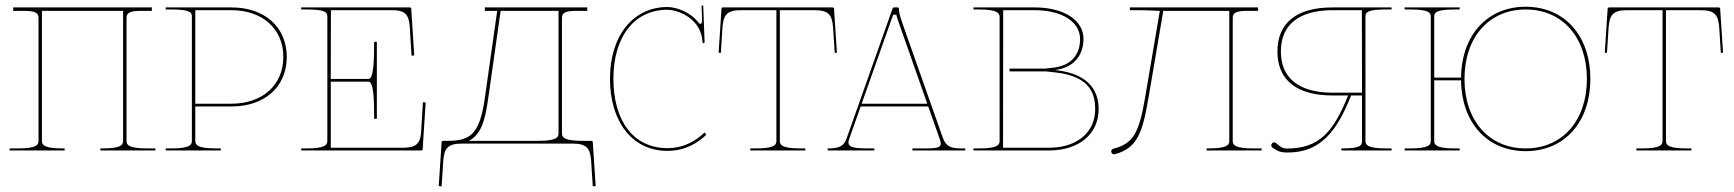

<svg xmlns="http://www.w3.org/2000/svg" viewBox="-20 -547 6304 698"><path d="M132.5 -507.5H427.5V-35C427.5 -20.5 421 -7.5 352.5 -7.5H345V0H545V-7.5H515C446.5 -7.5 440 -20.5 440 -35V-482.5C440 -501 454 -507.5 492.5 -507.5H532V-520H28V-507.5H67.5C106 -507.5 120 -501 120 -482.5V-35C120 -20.5 113.5 -7.5 45 -7.5H15V0H215V-7.5H207.5C139 -7.5 132.5 -20.5 132.5 -35Z M582.5 -520V-512.5H602.5C668.5 -512.5 677.5 -503 677.5 -487.5V-35C677.5 -20.5 671 -7.5 602.5 -7.5H582.5V0H782.5V-7.5H765C696.5 -7.5 690 -20.5 690 -35V-160H822.5C942.5 -160 1022.5 -232 1022.5 -340C1022.5 -448 942.5 -520 822.5 -520ZM690 -170V-510H821C934.5 -510 1010 -442 1010 -340C1010 -238 934.5 -170 821 -170Z M1517.5 -175.5 1511 -68.5C1508.5 -26 1493 -10 1447.5 -10H1182.5V-250H1320C1340 -250 1340 -169 1340 -125V-115H1350V-395H1340V-385C1340 -344 1340 -260 1320 -260H1182.5L1183 -510H1406C1450 -510 1466.5 -495.5 1469.5 -451.5L1476 -344.5L1486 -345.5L1475 -515.5C1475 -517 1473.5 -520 1470 -520H1075V-512.5H1095C1161 -512.5 1170 -503 1170 -487.5V-35.5C1170 -21 1163.5 -7.5 1095 -7.5H1075V0H1511.5C1513 0 1516.5 -1 1516.5 -4.5L1527.5 -174.5Z M2010.5 -62.5C2010.5 -48 2004 -35 1935.5 -35H1928H1685C1726.5 -58 1742.5 -100.5 1755 -190L1800 -507.5H2010.5ZM1660 -25H2060.5C2111 -25 2125.5 -10 2129 37.5L2135 130.5L2145.5 129.5L2135 -30.5C2135 -34 2131.5 -35 2130 -35H2128H2098C2029.5 -35 2023 -48 2023 -62.5V-482.5C2023 -501 2037 -507.5 2075.5 -507.5H2115V-520H1742.5V-507.5H1787.5L1742.5 -190C1724 -61 1691 -35 1609 -35H1590.5C1589 -35 1585.5 -34 1585.5 -30.5L1575 129.5L1585.5 130.5L1591.5 37.5C1595 -10 1609.5 -25 1660 -25Z M2530.5 -526.5 2532 -483.5C2532 -478 2533 -462.5 2528.5 -460.5C2525.5 -459.5 2523 -460.5 2518 -466.5C2486.5 -506.5 2434 -521.5 2406.5 -521.5C2281.5 -521.5 2197.5 -417 2197.5 -260.5C2197.5 -108.5 2275.5 1.5 2406.5 1.5C2469 1.5 2516.5 -26.5 2547.5 -57L2541.5 -65.5C2511 -36 2467 -8.5 2406.5 -8.5C2280.5 -8.5 2210 -110.5 2210 -260.5C2210 -413 2285.5 -511.5 2406.5 -511.5C2444 -511.5 2530.5 -480 2534 -393C2534 -391.5 2536.5 -390 2538 -390C2539.5 -390 2541.5 -392 2541.5 -393.5L2536.5 -527Z M2815 -35V-510H2940C2990.5 -510 3005 -495 3008.5 -447.5L3014.5 -354.5L3022.5 -355.5L3012 -515.5C3012 -519 3008.5 -520 3007 -520H2608C2606.5 -520 2603 -519 2603 -515.5L2592.5 -355.5L2600.5 -354.5L2606.5 -447.5C2610 -495 2624.5 -510 2675 -510H2802.5V-35C2802.5 -20.5 2796 -7.5 2727.5 -7.5H2707.5V0H2907.5V-7.5H2890C2821.5 -7.5 2815 -20.5 2815 -35Z M3112.5 -170 3227 -493.5H3238.5C3238.5 -491 3240.5 -485 3249 -460L3351 -170ZM2989 0H3158.5V-7.5H3138C3086.5 -7.5 3064.5 -11 3064.5 -29C3064.5 -32.5 3065.5 -36.5 3067 -41.5L3109 -160H3354.5L3394.5 -47C3397.5 -37.5 3400 -30.5 3400 -25C3400 -11.5 3387.5 -7.5 3347 -7.5H3297V0H3489V-7.5H3472C3432.5 -7.5 3417.5 -17.5 3406.5 -49L3260.5 -463C3250 -492.5 3248 -505 3248 -515C3248 -517 3246.5 -520 3243 -520H3229.5C3228 -520 3226 -519 3225 -516.5L3058 -44.5C3048.5 -17.5 3034 -7.5 2991 -7.5H2989Z M3919 -405C3919 -474 3848 -520 3741 -520H3519V-512.5H3539C3605 -512.5 3614 -500 3614 -484.5V-35C3614 -20.5 3607.5 -7.5 3539 -7.5H3519V0H3794C3902 0 3974 -59.5 3974 -150C3974 -204 3951 -277.5 3818.5 -292H3817V-293H3818.5C3887 -302.5 3918.5 -349 3919 -405ZM3961.5 -150C3961.5 -65.5 3894.5 -10 3794 -10H3626.5L3627 -510H3741C3840.5 -510 3906.5 -468 3906.5 -405C3906.5 -352 3878.5 -311 3814 -301.5L3778.5 -297.5H3650V-287.5H3782.5L3818 -283.5C3947 -269 3961.5 -201.5 3961.5 -150Z M4553.5 -520H4087.5V-510H4106.5C4163.5 -510 4179.5 -507.5 4194 -507.5H4196.5L4142.5 -190C4121 -65.5 4101 -25 4028 -6.5C4025.5 -6 4022.5 -4 4021.5 -2.5C4018.5 1.5 4019.5 8.5 4024 12C4026.5 14 4029.5 14.5 4033 13.5C4116 -8.5 4133.5 -66.5 4155 -190L4209 -507.5H4449V-35C4449 -20.5 4442.5 -7.5 4374 -7.5H4366.5V0H4566.5V-7.5H4536.5C4468 -7.5 4461.5 -20.5 4461.5 -35V-482.5C4461.5 -501 4475.5 -507.5 4514 -507.5H4553.5Z M4931.5 -210H4825.5C4702.5 -210 4636.5 -262.5 4636.5 -360C4636.5 -457.5 4702.5 -510 4825.5 -510H4931ZM5039 -520H4824C4694 -520 4624 -464 4624 -360C4624 -256 4694 -200 4824 -200H4881C4829 -71 4778.5 -7 4658.5 -7C4639.5 -7 4633.5 -15.5 4619 -27C4617 -28.5 4614 -29.5 4612 -29.5C4609 -29.5 4606 -28 4604 -25C4602.5 -23 4601.5 -20.5 4601.5 -18.5C4601.5 -15.5 4603 -12.5 4606 -10.5C4623 2.5 4636 7.5 4661 7.5C4781.5 7.5 4840 -70 4892 -200H4931.5V-35C4931.5 -20.5 4930 -7.5 4861.5 -7.5H4856.5V0H5039V-7.5H5019C4950.5 -7.5 4944 -20.5 4944 -35V-487.5C4944 -503 4953 -512.5 5019 -512.5H5039Z M5526.5 -512.5C5660 -512.5 5749 -411.5 5749 -260C5749 -108.5 5660 -7.5 5526.5 -7.5C5393 -7.5 5304 -108.5 5304 -260C5304 -411.5 5393 -512.5 5526.5 -512.5ZM5086.5 -520V-512.5H5106.5C5172.5 -512.5 5181.5 -502 5181.5 -486.5V-35C5181.5 -20.5 5175 -7.5 5106.5 -7.5H5086.5V0H5286.5V-7.5H5269C5200.5 -7.5 5194 -20.5 5194 -35V-255H5291.5C5293.5 -100.5 5387 2.5 5526.5 2.5C5667.5 2.5 5761.5 -102.5 5761.5 -260C5761.5 -417.5 5667.5 -522.5 5526.5 -522.5C5387 -522.5 5293.5 -419.5 5291.5 -265H5194V-486.5C5194 -502 5203 -512.5 5269 -512.5H5286.5V-520Z M6036.5 -35V-510H6161.5C6212 -510 6226.5 -495 6230 -447.5L6236 -354.5L6244 -355.5L6233.5 -515.5C6233.5 -519 6230 -520 6228.5 -520H5829.5C5828 -520 5824.5 -519 5824.5 -515.5L5814 -355.5L5822 -354.5L5828 -447.5C5831.5 -495 5846 -510 5896.5 -510H6024V-35C6024 -20.5 6017.5 -7.5 5949 -7.5H5929V0H6129V-7.5H6111.5C6043 -7.5 6036.5 -20.5 6036.5 -35Z"/></svg>

Font: ZnikomitSC
Style: Regular
Weight: 100
Designer: gluk
Foundry: gluk
Version: Version 0.55